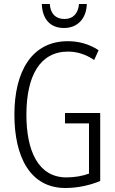

<svg xmlns="http://www.w3.org/2000/svg" viewBox="-20 -930 576 960"><path d="M414 -910H375C371 -862 345 -835 302 -835C258 -835 232 -862 229 -910H189C192 -830 235 -790 300 -790C367 -790 412 -836 414 -910ZM305 -365V-313H425V-62C393 -50 353 -43 312 -43C171 -43 112 -176 112 -356C112 -551 180 -672 320 -672C363 -672 406 -660 451 -630L473 -679C425 -710 374 -724 319 -724C139 -724 52 -573 52 -357C52 -145 131 10 307 10C364 10 426 -2 481 -25V-365Z"/></svg>

Font: Noto Sans Bengali ExtraCondensed Light
Style: Regular
Weight: 300
Width: 2
Designer: Joana Ranito - Universal Thirst; Jelle Bosma - Monotype Design Team
Foundry: Universal Thirst ehf.
Version: Version 3.000